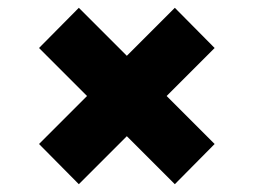

<svg xmlns="http://www.w3.org/2000/svg" viewBox="-20 -596 649 492"><path d="M203 -350 80 -473 182 -576 305 -453 428 -576 530 -473 407 -350 530 -227 428 -124 305 -247 182 -124 80 -227Z"/></svg>

Font: Chess Sans ExtraBold
Style: Regular
Weight: 800
Designer: Wolf Bōese
Foundry: Wolf Bōese
Version: Version 7.223